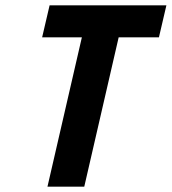

<svg xmlns="http://www.w3.org/2000/svg" viewBox="-20 -700 644 720"><path d="M287 -560H138L166 -680H604L576 -560H425L296 0H158Z"/></svg>

Font: Cairo
Style: Bold Italic
Weight: 700
Italic angle: -13°
Designer: Mohamed Gaber, Accademia di Belle Arti di Urbino and others
Foundry: Kief Type Foundry, Accademia di Belle Arti di Urbino and others
Version: Version 3.011